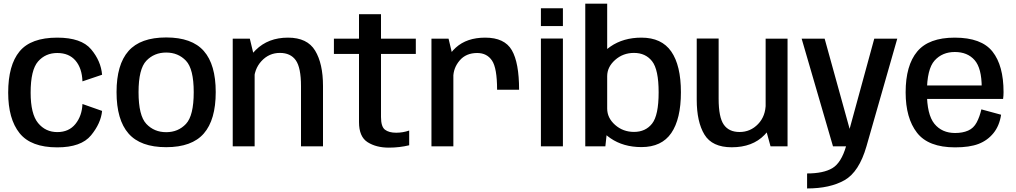

<svg xmlns="http://www.w3.org/2000/svg" viewBox="-20 -805 5587 1056"><path d="M295 5.5Q426.5 5.5 480.8 -60.8Q535 -127 541.5 -195L433.5 -233Q431 -168 395 -123.2Q359 -78.5 295 -78.5Q230.5 -78.5 189.5 -128.2Q148.5 -178 148.5 -295.5Q148.5 -420 189.2 -466.8Q230 -513.5 295 -513.5Q359.5 -513.5 395.2 -471.8Q431 -430 433.5 -357.5L541.5 -394Q535 -470 481 -534Q427 -598 295 -598Q150 -598 87.5 -522.2Q25 -446.5 25 -295.5Q25 -151 87.5 -72.8Q150 5.5 295 5.5Z M894 4.5Q1035.5 4.5 1101 -70.8Q1166.5 -146 1166.5 -298.5Q1166.5 -450 1101 -524.5Q1035.5 -599 894 -599Q752.5 -599 686.8 -524.5Q621 -450 621 -298.5Q621 -146 686.8 -70.8Q752.5 4.5 894 4.5ZM894 -78Q828 -78 785 -123.5Q742 -169 742 -298Q742 -426 785 -471Q828 -516 894 -516Q960 -516 1002.8 -471Q1045.5 -426 1045.5 -298Q1045.5 -169 1002.8 -123.5Q960 -78 894 -78Z M1260 0H1380.5V-482L1354 -592.5H1260ZM1635.5 0H1756.5V-332Q1756.5 -455 1713.2 -526.5Q1670 -598 1564 -598Q1455 -598 1386.5 -530Q1318 -462 1318 -388L1376.5 -354.5Q1376.5 -424 1418 -469Q1459.5 -514 1519.5 -514Q1578 -514 1606.8 -473.5Q1635.5 -433 1635.5 -331Z M2118.5 7Q2177 7 2230.5 -6V-87Q2195.5 -75 2159 -75Q2119 -75 2097.2 -91.8Q2075.5 -108.5 2075.5 -161.5V-508.5H2267V-592.5H2075.5V-727H1954.5V-592.5H1816.5V-508.5H1954.5V-133.5Q1954.5 -53 2001.8 -23Q2049 7 2118.5 7Z M2714 -311.5H2835Q2835 -460 2795 -529Q2755 -598 2648.5 -598Q2547.5 -598 2487 -543.2Q2426.5 -488.5 2426.5 -410L2473 -378.5Q2473 -431 2508 -472.2Q2543 -513.5 2604.5 -513.5Q2658 -513.5 2686 -472Q2714 -430.5 2714 -311.5ZM2353 0H2473.5V-481.5L2447 -592.5H2353Z M2955 0H3076V-593H2955ZM2955 -759.5V-661.5H3076V-759.5Z M3199 0H3309.5L3319.5 -93V-785H3199ZM3508 4Q3619 4 3672 -73.2Q3725 -150.5 3725 -297.5Q3725 -445 3672 -521.5Q3619 -598 3508 -598Q3408.5 -598 3337.5 -549Q3266.5 -500 3266.5 -445L3319.5 -386Q3319.5 -436.5 3363 -475.2Q3406.5 -514 3467 -514Q3530.5 -514 3566.5 -468.2Q3602.5 -422.5 3602.5 -297Q3602.5 -171 3566.5 -125.2Q3530.5 -79.5 3467 -79.5Q3406.5 -79.5 3363 -118Q3319.5 -156.5 3319.5 -208L3266.5 -148.5Q3266.5 -93.5 3337.5 -44.8Q3408.5 4 3508 4Z M4218 0H4311.5V-592.5H4191V-98.5ZM3932.5 -593H3812V-257Q3812 -134.5 3854.5 -64.8Q3897 5 4004.5 5Q4119 5 4184.8 -63Q4250.5 -131 4250.5 -205L4191.5 -236Q4191.5 -166.5 4149.5 -122.8Q4107.5 -79 4047.5 -79Q3989 -79 3960.8 -119.5Q3932.5 -160 3932.5 -262Z M4561.5 0H4745.5L4915 -592.5H4788.5L4640 -49H4666L4515.5 -592.5H4389ZM4419 231.5Q4545 231.5 4625 186Q4705 140.5 4745.5 0L4633.5 -1Q4607 90.5 4558 119.8Q4509 149 4419 149Z M5233 5.5V-73.5Q5160.5 -73.5 5119.2 -124.2Q5078 -175 5078 -297Q5078 -425 5120.2 -472Q5162.5 -519 5231.5 -519Q5301 -519 5340.2 -474.5Q5379.5 -430 5379.5 -323L5385 -335H5065.5V-261H5497Q5499.5 -277.5 5499.5 -298.5Q5499.5 -444.5 5438.8 -521.2Q5378 -598 5231 -598Q5088.5 -598 5024.8 -521.8Q4961 -445.5 4961 -297Q4961 -155.5 5023.5 -75Q5086 5.5 5233 5.5ZM5233 -73.5V5.5Q5312.5 5.5 5362 -13.5Q5411.5 -32.5 5444.2 -73Q5477 -113.5 5486 -174L5377.5 -203.5Q5368.5 -163.5 5351.8 -131.8Q5335 -100 5304.8 -86.8Q5274.5 -73.5 5233 -73.5Z"/></svg>

Font: Anybody UltraCondensed Thin Medium
Style: Regular
Weight: 500
Version: Version 1.111